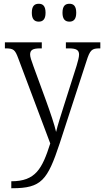

<svg xmlns="http://www.w3.org/2000/svg" viewBox="-20 -761 553 1020"><path d="M349 -646C370 -646 385 -658 385 -693C385 -730 370 -741 349 -741C327 -741 312 -730 312 -693C312 -658 327 -646 349 -646ZM186 -646C207 -646 222 -658 222 -693C222 -730 207 -741 186 -741C164 -741 149 -730 149 -693C149 -658 164 -646 186 -646ZM40 202V239H45C200 239 232 197 297 1L439 -435C458 -496 468 -504 509 -504H513V-536H330V-504H346C387 -504 400 -494 400 -471C400 -457 394 -436 387 -412L318 -195C302 -143 287 -99 278 -60C270 -97 247 -164 225 -225L158 -408C146 -441 140 -459 140 -471C140 -494 152 -504 193 -504H202V-536H6V-504H9C52 -504 60 -497 77 -451L247 1C204 136 169 202 40 202Z"/></svg>

Font: Noto Serif Devanagari SemiCondensed Light
Style: Regular
Weight: 300
Width: 4
Designer: Universal Thirst, Indian Type Foundry and the Monotype Design Team
Foundry: Monotype Imaging Inc.
Version: Version 2.004